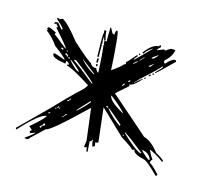

<svg xmlns="http://www.w3.org/2000/svg" viewBox="-120 -842 1090 999"><g transform="rotate(20 425.5 -342.5)"><path d="M123 6.8H108.4V2.9Q151.4 -33.2 151.4 -40L126 -27.3L121.1 -35.2L128.9 -46.9L109.4 -60.5Q168.9 -120.1 177.7 -141.6Q142.6 -139.6 51.8 -20.5L46.9 -28.3L187.5 -194.3Q247.1 -270.5 310.5 -340.8Q323.2 -359.4 324.2 -365.2Q210.9 -423.8 186.5 -423.8V-431.6L194.3 -430.7Q194.3 -437.5 178.7 -445.3L174.8 -446.3V-430.7Q100.6 -434.6 99.6 -455.1V-461.9Q114.3 -461.9 160.2 -448.2H164.1Q163.1 -456.1 93.8 -499Q60.5 -538.1 25.4 -559.6Q25.4 -563.5 28.3 -564.5L23.4 -571.3Q25.4 -579.1 31.2 -579.1Q41 -579.1 73.2 -565.4Q72.3 -559.6 70.3 -554.7Q74.2 -554.7 147.5 -504.9H150.4Q149.4 -512.7 65.4 -591.8Q72.3 -591.8 72.3 -599.6Q66.4 -599.6 60.5 -610.4L52.7 -606.4H48.8Q49.8 -617.2 55.7 -617.2Q61.5 -617.2 67.4 -618.2Q94.7 -588.9 98.6 -588.9V-597.7Q98.6 -601.6 51.8 -636.7L59.6 -640.6Q66.4 -640.6 66.4 -636.7L82 -645.5Q116.2 -631.8 186.5 -555.7Q286.1 -480.5 297.9 -479.5Q307.6 -462.9 327.1 -461.9Q331.1 -461.9 332 -465.8Q344.7 -444.3 350.6 -444.3Q351.6 -444.3 351.6 -448.2Q339.8 -538.1 328.1 -589.8H332L327.1 -597.7L326.2 -612.3L337.9 -613.3Q334 -630.9 331.1 -687.5H335L351.6 -662.1Q355.5 -662.1 362.3 -658.2Q362.3 -684.6 370.1 -684.6Q380.9 -683.6 410.2 -479.5Q455.1 -516.6 464.8 -534.2Q464.8 -531.2 466.8 -531.2L471.7 -538.1L467.8 -545.9Q472.7 -545.9 510.7 -600.6Q514.6 -599.6 515.6 -595.7Q501 -576.2 501 -573.2H504.9Q522.5 -591.8 576.2 -658.2H573.2Q541 -630.9 541 -619.1L533.2 -620.1L532.2 -623Q569.3 -680.7 602.5 -681.6Q602.5 -689.5 609.4 -689.5L613.3 -681.6Q598.6 -665 598.6 -663.1L599.6 -659.2L631.8 -675.8Q637.7 -672.9 641.6 -672.9H643.6Q644.5 -678.7 666 -691.4L688.5 -692.4Q688.5 -659.2 652.3 -620.1Q656.2 -614.3 656.2 -608.4L664.1 -609.4Q687.5 -643.6 708 -644.5L712.9 -636.7Q634.8 -543.9 629.9 -543.9L628.9 -547.9Q658.2 -582 658.2 -585.9Q657.2 -589.8 653.3 -589.8Q653.3 -581.1 567.4 -489.3L543 -459H546.9Q546.9 -463.9 578.1 -493.2H582Q545.9 -443.4 524.4 -442.4L528.3 -434.6Q470.7 -376 470.7 -373Q689.5 -213.9 689.5 -212.9Q732.4 -205.1 778.3 -155.3Q816.4 -139.6 827.1 -127L821.3 -123Q773.4 -152.3 740.2 -161.1Q759.8 -127.9 771.5 -117.2L764.6 -106.4V-94.7Q776.4 -94.7 822.3 -51.8Q822.3 -43.9 815.4 -43Q746.1 -100.6 731.4 -101.6Q667 -110.4 666 -132.8Q661.1 -129.9 655.3 -127.9Q644.5 -139.6 582 -170.9L439.5 -285.2Q439.5 -282.2 476.6 -103.5Q469.7 -99.6 460.9 -98.6L465.8 -80.1L455.1 -72.3Q446.3 -89.8 445.3 -106.4H441.4Q441.4 -94.7 431.6 -94.7L440.4 -39.1L433.6 -38.1L428.7 -59.6Q421.9 -56.6 414.1 -55.7Q414.1 -73.2 416 -89.8L379.9 -257.8L376 -256.8Q218.8 -75.2 196.3 -75.2L133.8 -4.9Q133.8 1 123 6.8ZM318.4 -521.5Q308.6 -605.5 306.6 -645.5H310.5Q306.6 -654.3 306.6 -664.1H317.4Q318.4 -644.5 330.1 -616.2L323.2 -612.3L318.4 -627H315.4Q315.4 -612.3 320.3 -592.8H316.4L320.3 -585.9Q321.3 -566.4 326.2 -522.5ZM592.8 -610.4Q598.6 -610.4 615.2 -633.8V-637.7Q585.9 -615.2 585.9 -610.4ZM518.6 -603.5 517.6 -611.3H525.4V-610.4Q525.4 -603.5 518.6 -603.5ZM534.2 -578.1 552.7 -601.6H548.8Q548.8 -599.6 530.3 -578.1ZM594.7 -565.4 612.3 -588.9 586.9 -568.4V-565.4ZM508.8 -550.8Q527.3 -568.4 527.3 -570.3Q518.6 -570.3 504.9 -550.8ZM626 -532.2H618.2Q619.1 -540 626 -540ZM604.5 -516.6 603.5 -520.5Q604.5 -528.3 615.2 -528.3Q615.2 -523.4 604.5 -516.6ZM139.6 -493.2V-500L127.9 -503.9V-496.1H129.9Q133.8 -496.1 139.6 -493.2ZM331.1 -492.2H323.2L322.3 -514.6H330.1ZM166 -494.1V-498L158.2 -497.1V-494.1ZM585.9 -497.1Q586.9 -504.9 592.8 -504.9L593.8 -498ZM173.8 -467.8V-475.6L163.1 -482.4H159.2L158.2 -474.6Q169.9 -474.6 170.9 -467.8ZM333 -428.7V-432.6L255.9 -482.4H252.9Q290 -447.3 333 -428.7ZM335 -473.6H328.1L327.1 -484.4L335 -485.4ZM186.5 -460.9 185.5 -468.8H177.7Q179.7 -461.9 184.6 -460.9ZM342.8 -379.9Q341.8 -390.6 222.7 -465.8H211.9V-461.9Q258.8 -435.5 338.9 -379.9ZM254.9 -414.1Q254.9 -421.9 197.3 -458L193.4 -457Q236.3 -415 253.9 -414.1ZM516.6 -453.1Q522.5 -454.1 523.4 -464.8Q517.6 -464.8 512.7 -454.1ZM491.2 -422.9Q496.1 -422.9 502 -434.6V-438.5Q496.1 -438.5 491.2 -426.8ZM543.9 -290V-293Q510.7 -323.2 456.1 -357.4Q457 -329.1 543.9 -290ZM461.9 -290Q461.9 -297.9 454.1 -297.9L450.2 -296.9Q452.1 -290 461.9 -290ZM314.5 -221.7Q342.8 -250 368.2 -287.1V-291H364.3Q339.8 -260.7 310.5 -221.7ZM550.8 -222.7 553.7 -229.5Q491.2 -276.4 465.8 -291V-287.1Q509.8 -245.1 550.8 -222.7ZM256.8 -252.9 266.6 -268.6H259.8V-265.6Q258.8 -257.8 250 -256.8L249 -252.9ZM213.9 -199.2Q220.7 -199.2 220.7 -210.9Q213.9 -209 213.9 -199.2ZM224.6 -199.2 228.5 -200.2V-207H224.6ZM210 -191.4V-199.2H206.1V-191.4ZM704.1 -126V-129.9Q617.2 -187.5 588.9 -201.2V-197.3Q670.9 -131.8 700.2 -126ZM255.9 -163.1 274.4 -186.5 266.6 -185.5V-184.6Q265.6 -177.7 252 -163.1ZM582 -181.6 589.8 -182.6 588.9 -186.5 582 -185.5ZM177.7 -156.2Q184.6 -161.1 188.5 -161.1V-165L180.7 -164.1ZM750 -108.4 756.8 -109.4 757.8 -113.3Q740.2 -144.5 704.1 -145.5Q704.1 -139.6 750 -108.4ZM169.9 -73.2V-77.1Q169.9 -88.9 183.6 -89.8V-100.6H175.8V-99.6Q174.8 -90.8 161.1 -78.1L162.1 -74.2Z"/></g></svg>

Font: Blackcraft
Style: Regular
Weight: 400
Designer: GGBotNet
Foundry: GGBotNet
Version: 1.00